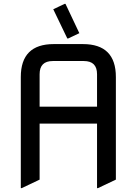

<svg xmlns="http://www.w3.org/2000/svg" viewBox="-20 -966 709 996"><path d="M92.8 9.8H87.9V-566.4Q87.9 -737.3 258.8 -737.3H410.2Q581.1 -737.3 581.1 -566.4V-34.2L488.3 9.8H483.4V-324.7H185.5V-34.2ZM185.5 -412.6H483.4V-581.1Q483.4 -649.4 415 -649.4H253.9Q185.5 -649.4 185.5 -581.1ZM314.9 -945.8H319.8L391.6 -793.9L334 -766.6H329.1L256.3 -918Z"/></svg>

Font: Nova Square
Style: Book
Weight: 400
Designer: Wojciech Kalinowski "wmk69" (wmk69@o2.pl)
Foundry: Wojciech Kalinowski "wmk69" (wmk69@o2.pl)
Version: Version 3.1.0; 2021-05-23